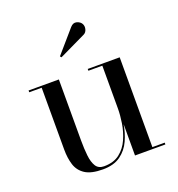

<svg xmlns="http://www.w3.org/2000/svg" viewBox="-127 -791 840 906"><g transform="rotate(-20 293.0 -338.0)"><path d="M368 -618.5 233.5 -554 228 -560.5 325.5 -673Q340 -689.5 357.2 -684.8Q374.5 -680 381.5 -667.5Q388.5 -655 384.5 -639.8Q380.5 -624.5 368 -618.5ZM491.5 -9H553.5V0H401V-157Q394.5 -116 377.2 -77.8Q360 -39.5 326.2 -14.8Q292.5 10 237 10Q178.5 10 148.2 -9.8Q118 -29.5 107.2 -63.5Q96.5 -97.5 96.5 -141V-451H34V-460H186V-153.5Q186 -111.5 189.8 -77.2Q193.5 -43 206.2 -22.5Q219 -2 247 -2Q295.5 -2 325.8 -25.8Q356 -49.5 372.2 -86.2Q388.5 -123 394.8 -163.2Q401 -203.5 401 -236.5V-451H331V-460H491.5Z"/></g></svg>

Font: Bodoni* 24pt
Style: Regular
Weight: 400
Version: Version 2.3